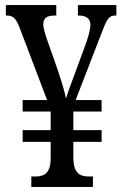

<svg xmlns="http://www.w3.org/2000/svg" viewBox="-20 -734 482 754"><path d="M103 0H345V-41H327C291 -41 268 -57 268 -116V-177H379V-223H268V-296H379V-341H277L376 -597C399 -658 407 -673 432 -673H437V-714H286V-673H289C317 -673 335 -662 335 -637C335 -615 324 -580 313 -551L268 -429C257 -401 246 -369 239 -347C234 -376 219 -423 204 -467L166 -575C158 -599 150 -622 150 -638C150 -665 166 -673 197 -673H201V-714H3V-673H7C34 -673 44 -659 59 -620L165 -341H69V-296H179V-223H69V-177H179V-112C179 -57 156 -41 121 -41H103Z"/></svg>

Font: Noto Serif Armenian ExtraCondensed
Style: Regular
Weight: 400
Width: 2
Designer: Monotype Design Team
Foundry: Monotype Imaging Inc.
Version: Version 2.008